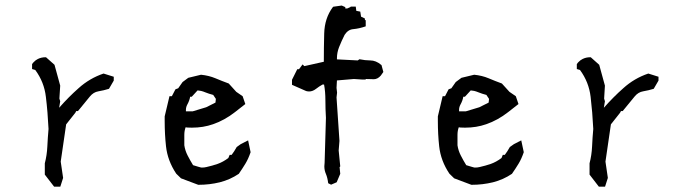

<svg xmlns="http://www.w3.org/2000/svg" viewBox="-20 -681 2546 707"><path d="M145 -38.1V-79.6Q152.8 -109.4 154.3 -141.6Q155.8 -173.8 158.7 -206.1Q155.8 -268.1 148.9 -324.7Q142.6 -378.9 109.9 -423.3L98.1 -426.8V-444.8Q101.6 -450.2 105 -453.1Q110.8 -459.5 119.6 -463.9Q132.3 -470.2 147.5 -470.2H149.4L180.7 -442.4L201.7 -365.7L198.7 -317.9L201.7 -308.1L197.8 -284.2Q232.4 -323.7 269.5 -356.4Q309.6 -392.6 361.3 -410.2L398.9 -398.4V-394.5V-385.7V-384.3L381.3 -354Q362.3 -348.1 342.3 -344.7Q324.2 -341.8 311 -325.7L267.1 -272H260.7L257.3 -265.6L223.6 -223.1L203.6 -85.9L212.4 -25.9L202.1 6.3H198.2H181.6H179.2Z M663.6 -212.4Q658.7 -199.7 658.7 -184.1V-146Q661.6 -126.5 670.9 -108.4Q680.2 -90.3 690.9 -72.8Q703.6 -69.3 710.4 -66.9Q717.3 -64.5 720.2 -64.2Q723.1 -64 725.1 -64Q731.9 -64 740.2 -65.9Q762.2 -70.8 781.7 -77.6Q801.3 -84.5 820.8 -99.1L825.7 -110.8H833L842.3 -124L851.6 -139.6L866.7 -150.4L893.6 -164.1L902.8 -120.6Q894.5 -96.2 884 -78.9Q873.5 -61.5 859.4 -41Q827.6 -19.5 789.6 -9.8Q751.5 -0.5 710.9 -0.5H710L646.5 -24.4L628.9 -41.5Q597.2 -88.9 591.3 -142.1Q586.4 -186.5 586.4 -235.8Q586.4 -243.7 586.4 -252.4L604 -326.7H612.8L626 -352.1L636.2 -356L652.3 -378.9L673.3 -394.5L720.2 -405.8Q749.5 -402.8 773.2 -392.8Q796.9 -382.8 822.3 -373.5L850.1 -342.8L873.5 -326.7L883.3 -297.9L845.2 -268.1Q807.1 -238.3 764.6 -223.6Q728.5 -210.9 686.5 -210.9Q673.3 -210.9 668.9 -211.4ZM683.6 -324.7H680.2Q677.7 -310.5 669.9 -296.4Q664.6 -286.6 664.6 -276.4Q664.6 -273.4 664.6 -271H689.5L739.3 -286.1L773.4 -303.2L774.9 -316.9L765.1 -331.5Q748.5 -335.9 737.8 -340.3Q727.1 -344.7 720.5 -346.2Q713.9 -347.7 707.5 -348.1L686 -324.7Z M1174.3 -68.8Q1174.3 -74.7 1175.3 -81.5L1180.2 -247.1Q1178.2 -279.3 1178.2 -311.5Q1178.2 -343.8 1173.3 -369.6H1167.5Q1155.8 -363.3 1143.6 -353.8Q1131.3 -344.2 1118.2 -344.2Q1113.3 -344.2 1107.4 -345.7L1055.2 -368.7V-385.7V-387.2L1074.7 -426.3H1078.1H1081.1L1094.2 -443.8L1100.6 -437.5L1172.4 -453.6Q1172.4 -505.4 1173.8 -557.6Q1175.3 -614.3 1205.6 -654.8L1207 -656.2L1238.3 -660.6L1251.5 -654.8V-649.9H1258.8L1271 -655.3V-656.7H1290L1292 -641.1L1306.6 -638.2L1309.6 -619.6L1323.7 -612.8V-606.9H1326.7V-584Q1302.7 -575.7 1280.8 -573.7Q1261.7 -572.3 1249 -552.7Q1238.3 -531.7 1228.5 -507.3Q1220.7 -487.3 1220.7 -466.3Q1220.7 -464.4 1220.7 -462.4L1297.4 -458.5L1303.7 -462.9Q1324.7 -458.5 1343.3 -458.5Q1364.3 -458.5 1383.3 -442.4L1384.8 -441.4L1391.6 -416Q1384.3 -404.8 1382.3 -402.8Q1370.6 -389.2 1356 -389.2Q1354.5 -389.2 1347.4 -389.6Q1340.3 -390.1 1326.7 -390.1V-388.2H1312.5L1283.2 -390.1L1220.7 -384.8L1219.2 -357.4L1221.2 -339.8L1219.2 -322.3L1230 -162.1L1227.1 -127L1232.9 -68.4L1230.5 -65.4L1232.9 -41L1219.7 -9.8L1199.2 -1L1188.5 -6.3Q1186 -26.9 1180.2 -40.3Q1174.3 -53.7 1174.3 -68.8Z M1669.4 -212.4Q1664.6 -199.7 1664.6 -184.1V-146Q1667.5 -126.5 1676.8 -108.4Q1686 -90.3 1696.8 -72.8Q1709.5 -69.3 1716.3 -66.9Q1723.1 -64.5 1726.1 -64.2Q1729 -64 1731 -64Q1737.8 -64 1746.1 -65.9Q1768.1 -70.8 1787.6 -77.6Q1807.1 -84.5 1826.7 -99.1L1831.5 -110.8H1838.9L1848.1 -124L1857.4 -139.6L1872.6 -150.4L1899.4 -164.1L1908.7 -120.6Q1900.4 -96.2 1889.9 -78.9Q1879.4 -61.5 1865.2 -41Q1833.5 -19.5 1795.4 -9.8Q1757.3 -0.5 1716.8 -0.5H1715.8L1652.3 -24.4L1634.8 -41.5Q1603 -88.9 1597.2 -142.1Q1592.3 -186.5 1592.3 -235.8Q1592.3 -243.7 1592.3 -252.4L1609.9 -326.7H1618.7L1631.8 -352.1L1642.1 -356L1658.2 -378.9L1679.2 -394.5L1726.1 -405.8Q1755.4 -402.8 1779.1 -392.8Q1802.7 -382.8 1828.1 -373.5L1856 -342.8L1879.4 -326.7L1889.2 -297.9L1851.1 -268.1Q1813 -238.3 1770.5 -223.6Q1734.4 -210.9 1692.4 -210.9Q1679.2 -210.9 1674.8 -211.4ZM1689.5 -324.7H1686Q1683.6 -310.5 1675.8 -296.4Q1670.4 -286.6 1670.4 -276.4Q1670.4 -273.4 1670.4 -271H1695.3L1745.1 -286.1L1779.3 -303.2L1780.8 -316.9L1771 -331.5Q1754.4 -335.9 1743.7 -340.3Q1732.9 -344.7 1726.3 -346.2Q1719.7 -347.7 1713.4 -348.1L1691.9 -324.7Z M2150.9 -38.1V-79.6Q2158.7 -109.4 2160.2 -141.6Q2161.6 -173.8 2164.6 -206.1Q2161.6 -268.1 2154.8 -324.7Q2148.4 -378.9 2115.7 -423.3L2104 -426.8V-444.8Q2107.4 -450.2 2110.8 -453.1Q2116.7 -459.5 2125.5 -463.9Q2138.2 -470.2 2153.3 -470.2H2155.3L2186.5 -442.4L2207.5 -365.7L2204.6 -317.9L2207.5 -308.1L2203.6 -284.2Q2238.3 -323.7 2275.4 -356.4Q2315.4 -392.6 2367.2 -410.2L2404.8 -398.4V-394.5V-385.7V-384.3L2387.2 -354Q2368.2 -348.1 2348.1 -344.7Q2330.1 -341.8 2316.9 -325.7L2272.9 -272H2266.6L2263.2 -265.6L2229.5 -223.1L2209.5 -85.9L2218.3 -25.9L2208 6.3H2204.1H2187.5H2185.1Z"/></svg>

Font: Bakudai
Style: Medium
Weight: 500
Version: Version 1.48